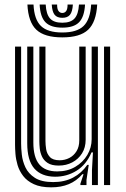

<svg xmlns="http://www.w3.org/2000/svg" viewBox="-20 -802 546 832"><path d="M202 9.8Q156 9.8 126.6 -3.9Q97.2 -17.5 80.5 -39.4Q63.8 -61.2 56.2 -86.4Q48.8 -111.5 47 -134.9Q45.2 -158.2 45.2 -174.5V-600H71.5V-179.5Q71.5 -160 74.5 -132.1Q77.5 -104.2 90.1 -77Q102.8 -49.8 131.2 -31.4Q159.8 -13 210.5 -13Q259.8 -13 296.8 -32.5Q333.8 -52 358.2 -87.5H364.5L354.8 -22V0H328.5L328.2 -5.5L342 -47.2H337Q311.5 -17.8 278.1 -4Q244.8 9.8 202 9.8ZM430.8 0V-600H457.2V0ZM234.5 -84.5Q203.5 -84.5 186.4 -95.9Q169.2 -107.2 161.6 -124.4Q154 -141.5 152.2 -159.2Q150.5 -177 150.5 -189.5V-600H177V-191Q177 -175 180 -155.5Q183 -136 196 -121.8Q209 -107.5 238.5 -107.5Q261 -107.5 280.4 -117.5Q299.8 -127.5 311.6 -146.8Q323.5 -166 323.5 -193.8V-600H351.2V-196.5Q351.2 -162.8 335.5 -137.6Q319.8 -112.5 293.4 -98.5Q267 -84.5 234.5 -84.5ZM218.2 -36.2Q159 -36.8 128.5 -72Q98 -107.2 98 -181.2V-600H124.5V-184.5Q124.5 -120.8 149.9 -90Q175.2 -59.2 228 -59.2Q272.5 -59.2 306 -79Q339.5 -98.8 358.4 -130.6Q377.2 -162.5 377.2 -198.8V-600H404.2V0H378.5V-65L382.8 -141.5H376.5Q353.8 -88.2 311.5 -62.1Q269.2 -36 218.2 -36.2ZM250 -640Q172.8 -640 137.6 -673.1Q102.5 -706.2 98.8 -782.5H125.2Q128.2 -717.5 157.4 -689.4Q186.5 -661.2 250 -661.2Q313.2 -661.2 342.2 -689.4Q371.2 -717.5 375 -782.5H401.2Q397 -706.2 361.9 -673.1Q326.8 -640 250 -640ZM250 -682.2Q200 -682.2 177.1 -705.5Q154.2 -728.8 151.8 -782.5H178Q180.2 -740.2 196.9 -721.9Q213.5 -703.5 250 -703.5Q286.2 -703.5 303 -721.9Q319.8 -740.2 322.2 -782.5H348.5Q345.5 -728.8 322.6 -705.5Q299.8 -682.2 250 -682.2ZM250 -724.8Q227.2 -724.8 216.6 -738.1Q206 -751.5 204.2 -782.5H227.5Q227.2 -763 233.5 -754.4Q239.8 -745.8 250 -745.8Q260.8 -745.8 266.9 -754.4Q273 -763 272.8 -782.5H295.8Q294 -751.5 283.4 -738.1Q272.8 -724.8 250 -724.8Z"/></svg>

Font: Big Shoulders Inline Text Thin ExtraBold
Style: Regular
Weight: 800
Version: Version 2.002